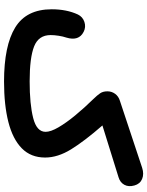

<svg xmlns="http://www.w3.org/2000/svg" viewBox="93 -780 743 970"><g transform="rotate(90 465.0 -294.5)"><path d="M26.4 -183.6Q26.4 -259.3 52.7 -315.9Q64.5 -340.3 90.3 -348.9Q116.2 -357.4 140.1 -345.2Q188.5 -320.8 169.4 -257.8Q163.6 -241.2 160.2 -219Q156.7 -196.8 156.7 -178.2Q156.7 -117.7 213.6 -95Q270.5 -72.3 390.6 -72.3Q505.9 -72.3 575.7 -90.1Q645.5 -107.9 645.5 -152.8Q645.5 -178.7 622.8 -217.8Q600.1 -256.8 562.5 -302.5Q524.9 -348.1 480 -394Q460.4 -414.1 450.7 -428.5Q440.9 -442.9 440.9 -465.3Q440.9 -486.8 453.6 -504.2Q466.3 -521.5 488.8 -528.3L827.1 -640.6Q858.9 -650.9 883.8 -640.4Q908.7 -629.9 916.5 -601.6Q924.8 -572.3 913.1 -550.8Q901.4 -529.3 875.5 -521.5L613.3 -439.9Q692.4 -349.1 733.9 -281.7Q775.4 -214.4 775.4 -150.4Q775.4 -78.6 728.8 -32.7Q682.1 13.2 595.9 35.2Q509.8 57.1 391.6 57.1Q210.4 57.1 118.4 0.7Q26.4 -55.7 26.4 -183.6Z"/></g></svg>

Font: Mikhak-DS2-FD Bold
Style: Regular
Weight: 700
Designer: Amin Abedi
Version: Version 3.4